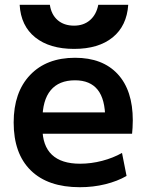

<svg xmlns="http://www.w3.org/2000/svg" viewBox="-20 -771 609 801"><path d="M313 10Q180 10 108.5 -60Q37 -130 37 -260Q37 -386 105.5 -458Q174 -530 293 -530Q408 -530 471 -462Q534 -394 534 -269Q534 -255 533 -238Q532 -221 531 -213H105V-302H437L419 -275Q419 -357 387.5 -396.5Q356 -436 293 -436Q226 -436 191.5 -394.5Q157 -353 157 -272V-237Q157 -163 196.5 -125.5Q236 -88 314 -88Q360 -88 406 -100Q452 -112 489 -133L508 -37Q470 -15 419.5 -2.5Q369 10 313 10ZM289 -567Q187 -567 127 -615Q67 -663 62 -751H188Q194 -710 220.5 -687Q247 -664 289 -664Q329 -664 355.5 -687Q382 -710 390 -751H515Q509 -663 450 -615Q391 -567 289 -567Z"/></svg>

Font: M PLUS 2 SemiBold
Style: Regular
Weight: 600
Designer: Coji Morishita
Foundry: UNDERFOREST DESIGN
Version: Version 1.001